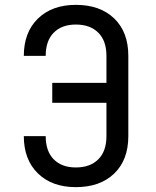

<svg xmlns="http://www.w3.org/2000/svg" viewBox="-20 -760 640 790"><path d="M78 -200H168Q168 -138 201 -104.5Q234 -71 292 -71Q351 -71 384.5 -104.5Q418 -138 418 -200V-337H195V-419H418V-530Q418 -592 384.5 -625.5Q351 -659 292 -659Q234 -659 201 -625.5Q168 -592 168 -530H78Q78 -627 136 -683.5Q194 -740 292 -740Q392 -740 450 -684Q508 -628 508 -530V-200Q508 -102 450 -46Q392 10 292 10Q194 10 136 -46.5Q78 -103 78 -200Z"/></svg>

Font: JetBrains Mono NL
Style: Regular
Weight: 400
Monospace: yes
Designer: Philipp Nurullin, Konstantin Bulenkov
Foundry: JetBrains
Version: Version 2.305; ttfautohint (v1.8.4.7-5d5b)